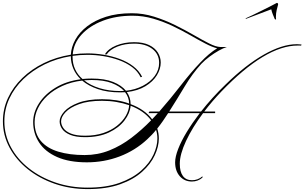

<svg xmlns="http://www.w3.org/2000/svg" viewBox="-34 -1042 2093 1320"><path d="M2039 -736 2036 -728Q2033 -729 2029 -729Q2025 -729 2013 -729Q1792 -729 1488 -413Q1424 -346 1370 -275H1445V-264H1362Q1288 -165 1245 -73Q1202 19 1202 84Q1202 139 1223.5 168Q1245 197 1286 197Q1327 197 1358 170V179Q1327 206 1285 206Q1234 206 1202 169.5Q1170 133 1170 74Q1170 36 1191 -18Q1212 -72 1250 -134.5Q1288 -197 1339 -264H1122Q1104 -236 1085.5 -209.5Q1067 -183 1047 -158Q1058 -125 1058 -90Q1058 -35 1030 25.5Q1002 86 943 139Q884 192 791.5 225Q699 258 569 258Q448 258 342.5 221.5Q237 185 157 121Q77 57 31.5 -27.5Q-14 -112 -14 -208Q-14 -293 21 -368.5Q56 -444 119.5 -505.5Q183 -567 268 -608.5Q353 -650 453 -666Q456 -719 484 -769.5Q512 -820 565 -861Q618 -902 694.5 -926.5Q771 -951 872 -951Q950 -951 1025 -927.5Q1100 -904 1169 -870Q1238 -836 1297.5 -801.5Q1357 -767 1403.5 -743.5Q1450 -720 1480 -719H1526Q1502 -712 1470 -694Q1438 -676 1406.5 -652.5Q1375 -629 1350 -603Q1288 -535 1236 -448Q1184 -361 1129 -275H1348Q1385 -322 1427.5 -369Q1470 -416 1517 -461Q1654 -595 1780 -666.5Q1906 -738 2005 -738Q2008 -738 2006.5 -738Q2005 -738 2010 -738Q2015 -738 2039 -736ZM699 -668H687Q709 -706 764.5 -729Q820 -752 888 -752Q950 -752 990.5 -732.5Q1031 -713 1051 -681Q1071 -649 1071 -612Q1071 -568 1044.5 -524.5Q1018 -481 966 -449.5Q914 -418 838 -409Q864 -372 864 -326Q961 -290 1012 -222Q1031 -242 1051 -264H987L993 -275H1061Q1139 -364 1208.5 -454Q1278 -544 1342 -611Q1402 -675 1459 -710Q1425 -718 1378 -742.5Q1331 -767 1274.5 -799.5Q1218 -832 1154 -862.5Q1090 -893 1020 -913.5Q950 -934 877 -934Q764 -934 673.5 -899.5Q583 -865 527.5 -805Q472 -745 466 -668Q516 -675 568 -675Q622 -675 679.5 -665.5Q737 -656 789.5 -636.5Q842 -617 882 -586.5Q922 -556 943 -514L933 -511Q913 -552 874 -581Q835 -610 784 -628.5Q733 -647 677.5 -656Q622 -665 568 -665Q516 -665 465 -658Q465 -653 465 -649Q465 -604 482.5 -566Q500 -528 533 -499Q564 -502 596 -502Q686 -502 744 -478.5Q802 -455 832 -418Q896 -425 948 -452Q1000 -479 1030 -520Q1060 -561 1060 -610Q1060 -670 1013 -706Q966 -742 888 -742Q824 -742 773.5 -722Q723 -702 699 -668ZM568 248Q696 248 787 215.5Q878 183 936 131.5Q994 80 1021 21.5Q1048 -37 1048 -90Q1048 -120 1039 -149Q1025 -131 1009.5 -115Q994 -99 978 -84Q895 -7 788.5 33.5Q682 74 563 74Q441 74 358.5 37.5Q276 1 235 -62Q194 -125 194 -203Q194 -269 234 -331.5Q274 -394 347.5 -439Q421 -484 521 -497Q487 -530 470 -570.5Q453 -611 453 -654Q453 -655 453 -656Q355 -640 272 -599Q189 -558 127 -498.5Q65 -439 30.5 -365Q-4 -291 -4 -208Q-4 -114 40.5 -31Q85 52 164 114.5Q243 177 346.5 212.5Q450 248 568 248ZM596 -492Q569 -492 544 -490Q587 -455 651 -435.5Q715 -416 793 -416Q806 -416 819 -417Q789 -450 734 -471Q679 -492 596 -492ZM204 -203Q204 -123 246.5 -73Q289 -23 366.5 0.5Q444 24 548 24Q638 24 718 -8Q798 -40 869.5 -94.5Q941 -149 1005 -215Q956 -280 864 -315Q860 -264 822 -214Q784 -164 715.5 -131.5Q647 -99 551 -99Q487 -99 448.5 -115Q410 -131 393 -156Q376 -181 376 -207Q376 -240 408 -275.5Q440 -311 505 -335.5Q570 -360 668 -360Q719 -360 766 -352.5Q813 -345 854 -330Q853 -373 826 -408Q809 -407 792 -407Q704 -407 638.5 -429.5Q573 -452 531 -488Q456 -479 395.5 -451.5Q335 -424 292 -384Q249 -344 226.5 -297Q204 -250 204 -203ZM386 -208Q386 -184 402 -161Q418 -138 454 -123.5Q490 -109 551 -109Q621 -109 676 -127.5Q731 -146 770 -177Q809 -208 830.5 -245Q852 -282 854 -319Q813 -333 766 -341Q719 -349 667 -349Q572 -349 509.5 -326Q447 -303 416.5 -270.5Q386 -238 386 -208ZM1656 -912 1655 -916Q1670 -922 1701.5 -937.5Q1733 -953 1768.5 -970.5Q1804 -988 1832 -1002.5Q1860 -1017 1869 -1022Q1878 -1022 1878 -1011Q1873 -995 1868 -972Q1863 -949 1863 -928Q1863 -924 1863 -919.5Q1863 -915 1864 -910Q1864 -908 1860 -908Q1858 -908 1855 -911Q1848 -928 1841.5 -943.5Q1835 -959 1831 -978Z"/></svg>

Font: Ballet 16pt
Style: Regular
Weight: 400
Designer: Maximiliano R. Sproviero
Foundry: Omnibus-Type
Version: Version 1.100; ttfautohint (v1.8.3)